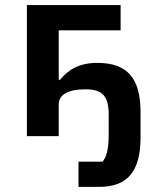

<svg xmlns="http://www.w3.org/2000/svg" viewBox="-20 -536 640 756"><path d="M289.1 199.9H369.7C479.8 199.9 533.4 141.7 533.4 5V-93.4C533.4 -230.1 480.1 -288.4 362.9 -288.4C294.7 -288.4 250 -263.5 216.3 -221.6H211.3V-416.5H454.9V-516H85.9V0H211.3V-125.4C211.3 -163.4 249.3 -184.3 315.7 -184.3C382.8 -184.3 408 -159.4 408 -83.8V-5C408 55 398.1 83.5 383.9 100.5H289.1Z"/></svg>

Font: Margiela Mono SemiBold
Style: Regular
Weight: 600
Designer: Mike Abbink, Paul van der Laan, Pieter van Rosmalen
Foundry: Bold Monday
Version: Version 2.003 2021